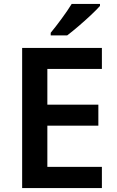

<svg xmlns="http://www.w3.org/2000/svg" viewBox="-20 -958 598 978"><path d="M489.3 -938H345.2C319.3 -895 267.6 -826.2 238.3 -791V-777.8H322.3C338.4 -790 357.4 -805.2 379.4 -824.2C401.4 -842.8 422.4 -861.8 442.9 -880.9C462.9 -899.9 478.5 -915.5 489.3 -927.7ZM499 -107.9H221.2V-317.9H481V-424.8H221.2V-606.9H499V-713.9H92.8V0H499Z"/></svg>

Font: Noto Reveo Sans
Style: Regular
Weight: 600
Designer: Monotype Design Team
Foundry: Monotype Imaging Inc.
Version: Version 2.007